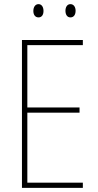

<svg xmlns="http://www.w3.org/2000/svg" viewBox="-20 -973 472 927"><path d="M141 -920C141 -903 149 -889 166 -889C182 -889 190 -902 190 -920C190 -938 182 -953 166 -953C149 -953 141 -937 141 -920ZM296 -921C296 -903 304 -889 320 -889C337 -889 345 -903 345 -921C345 -939 336 -953 320 -953C304 -953 296 -938 296 -921ZM380 -66V-91H112V-429H364V-454H112V-755H380V-780H86V-66Z"/></svg>

Font: Noto Sans Malayalam UI Condensed Thin
Style: Regular
Weight: 100
Width: 3
Designer: Jelle Bosma - Monotype Design Team
Foundry: Monotype Imaging Inc.
Version: Version 2.104